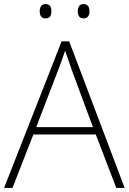

<svg xmlns="http://www.w3.org/2000/svg" viewBox="-20 -918 630 938"><path d="M174 -863C174 -843 182 -828 202 -828C225 -828 231 -843 231 -863C231 -883 225 -898 202 -898C182 -898 174 -883 174 -863ZM360 -863C360 -843 368 -828 387 -828C410 -828 417 -843 417 -863C417 -883 410 -898 387 -898C368 -898 360 -883 360 -863ZM548 0H589L318 -716H281L0 0H41L143 -261H448ZM330 -578 434 -297H157L265 -578C275 -604 288 -638 298 -670C310 -636 323 -600 330 -578Z"/></svg>

Font: Noto Sans Meetei Mayek ExtraLight
Style: Regular
Weight: 200
Designer: Monotype Design Team and Neelakash Kshetrimayum
Foundry: Monotype Imaging Inc.
Version: Version 2.002